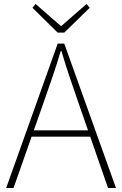

<svg xmlns="http://www.w3.org/2000/svg" viewBox="-20 -945 614 965"><path d="M11 0 270 -726H303L563 0H523L372 -435Q349 -501 329 -560.5Q309 -620 289 -688H285Q265 -620 244.5 -560.5Q224 -501 201 -435L48 0ZM123 -258V-290H447V-258ZM270 -781 143 -906 159 -925 285 -815H289L415 -925L431 -906L303 -781Z"/></svg>

Font: Noto Sans TC Thin
Style: Regular
Weight: 100
Designer: Ryoko NISHIZUKA 西塚涼子 (kana, bopomofo & ideographs); Paul D. Hunt (Latin, Greek & Cyrillic); Sandoll Communications 산돌커뮤니
Foundry: Adobe
Version: Version 2.004-H2;hotconv 1.0.118;makeotfexe 2.5.65603